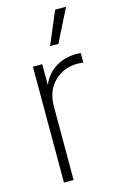

<svg xmlns="http://www.w3.org/2000/svg" viewBox="-114 -777 511 825"><g transform="rotate(-15 141.5 -364.0)"><path d="M64 0V-515.6H105.5V-424.3H106.4Q124 -468.3 164.3 -494.1Q204.6 -520 258.3 -520Q264.6 -520 268.8 -519.8Q272.9 -519.5 277.8 -519V-476.6Q273.9 -477.1 267.8 -477.8Q261.7 -478.5 252.9 -478.5Q190.4 -478.5 148.7 -437.5Q106.9 -396.5 106.9 -327.1V0ZM158.2 -582 219.7 -727.5H268.1L195.3 -582Z"/></g></svg>

Font: Inter Display ExtraLight
Style: Regular
Weight: 200
Designer: Rasmus Andersson
Foundry: rsms
Version: Version 4.000;git-a52131595